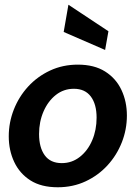

<svg xmlns="http://www.w3.org/2000/svg" viewBox="-20 -781 589 811"><path d="M224 10Q154 10 108.5 -19Q63 -48 40 -97Q17 -146 17 -205Q17 -264 38.5 -318.5Q60 -373 99 -415.5Q138 -458 191.5 -483Q245 -508 309 -508Q378 -508 424 -479Q470 -450 493 -401Q516 -352 516 -293Q516 -234 494.5 -179.5Q473 -125 434 -82.5Q395 -40 341.5 -15Q288 10 224 10ZM241 -92Q284 -92 317.5 -118.5Q351 -145 369.5 -188.5Q388 -232 388 -284Q388 -341 363.5 -373.5Q339 -406 292 -406Q249 -406 216 -380Q183 -354 164 -310.5Q145 -267 145 -215Q145 -158 169 -125Q193 -92 241 -92ZM424 -570 249 -646 269 -761 438 -649Z"/></svg>

Font: Cabin VF Beta
Style: Italic
Weight: 400
Italic angle: -7°
Designer: Pablo Impallari
Foundry: Pablo Impallari. http://www.impallari.com Igino Marini. http://www.ikern.com
Version: Version 2.300